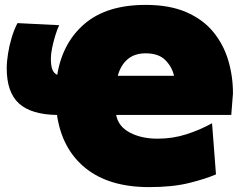

<svg xmlns="http://www.w3.org/2000/svg" viewBox="-20 -749 996 785"><path d="M589.5 16Q426 16 329.8 -61.5Q233.5 -139 213 -279Q108 -280.5 57.8 -325.8Q7.5 -371 7.5 -470Q7.5 -496.5 12.8 -529.8Q18 -563 28 -596Q38 -629 51.5 -654.5L222 -646Q213.5 -628.5 205.8 -603Q198 -577.5 193 -552.5Q188 -527.5 188 -510.5Q188 -480.5 194 -465Q200 -449.5 214 -443Q235.5 -574.5 326 -651.8Q416.5 -729 575.5 -729Q673 -729 741.2 -699.5Q809.5 -670 851.5 -619Q893.5 -568 913 -503Q932.5 -438 932.5 -367L925.5 -279H455Q463.5 -232 510.8 -207Q558 -182 624 -182Q686 -182 741.5 -199.8Q797 -217.5 847 -245L863 -36Q820.5 -17.5 753 -0.8Q685.5 16 589.5 16ZM575.5 -531Q530.5 -531 502 -507Q473.5 -483 461.5 -439H691.5Q684 -474.5 656.5 -502.8Q629 -531 575.5 -531Z"/></svg>

Font: Commissioner Black
Style: Regular
Weight: 900
Designer: Kostas Bartsokas
Foundry: Kostas Bartsokas
Version: Version 1.000; ttfautohint (v1.8.3)